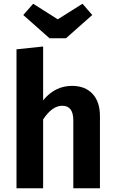

<svg xmlns="http://www.w3.org/2000/svg" viewBox="-20 -1004 615 1024"><path d="M332 -800H244L104 -924L157 -984L288 -901L420 -984L472 -924ZM364 -546Q434 -546 473.5 -503.5Q513 -461 513 -386V0H371V-362Q371 -440 312 -440Q258 -440 210 -367V0H68V-741L210 -756V-469Q273 -546 364 -546Z"/></svg>

Font: Fira Sans SemiBold
Style: Regular
Weight: 600
Designer: bBox Type GmbH & Carrois Corporate GbR & Edenspiekermann AG
Foundry: bBox Type GmbH & Carrois Corporate GbR & Edenspiekermann AG
Version: Version 4.301;PS 004.301;hotconv 1.0.88;makeotf.lib2.5.64775